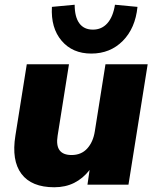

<svg xmlns="http://www.w3.org/2000/svg" viewBox="-20 -779 658 810"><path d="M28 0ZM209 11Q113 11 70.5 -45.5Q28 -102 45 -207L93 -508H271L223 -206Q210 -125 282 -125Q323 -125 348 -152.5Q373 -180 380 -225L425 -508H603L522 0H349L358 -62Q330 -26 293 -7.5Q256 11 209 11ZM365 -553Q286 -553 240 -607Q194 -661 199 -750L295 -759Q295 -708 314.5 -681Q334 -654 372 -654Q409 -654 433 -681Q457 -708 465 -759L560 -750Q551 -660 498 -606.5Q445 -553 365 -553Z"/></svg>

Font: Winston ExtraBold
Style: Italic
Weight: 800
Italic angle: -9°
Designer: Original fonts by Vernon Adams / Changes by Cristiano Sobral
Foundry: Original fonts by Vernon Adams / Changes by Cristiano Sobral
Version: Version 2.503;July 17, 2020;FontCreator 13.0.0.2655 64-bit